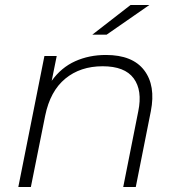

<svg xmlns="http://www.w3.org/2000/svg" viewBox="-20 -745 713 765"><path d="M402 -526Q508 -526 554.5 -465Q601 -404 581 -302L521 0H471L531 -302Q548 -385 512.5 -433Q477 -481 389 -481Q300 -481 240 -431.5Q180 -382 160 -284L103 0H53L157 -522H206L186 -423Q224 -476 279.5 -501Q335 -526 402 -526ZM348 -607 500 -725H575L405 -607Z"/></svg>

Font: Montserrat Light
Style: Italic
Weight: 300
Italic angle: -11.3°
Designer: Julieta Ulanovsky
Foundry: Julieta Ulanovsky
Version: Version 9.000; ttfautohint (v1.8.4.7-5d5b)